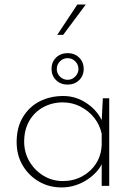

<svg xmlns="http://www.w3.org/2000/svg" viewBox="-20 -815 590 842"><path d="M250 7Q195 7 150.5 -19Q106 -45 79.5 -89.5Q53 -134 53 -192Q53 -256 80.5 -301.5Q108 -347 154 -370.5Q200 -394 258 -394Q313 -394 360.5 -362Q408 -330 430 -280L425 -266L431 -384H459V0H426V-125L432 -109Q424 -86 406.5 -65.5Q389 -45 364.5 -28.5Q340 -12 311 -2.5Q282 7 250 7ZM256 -21Q302 -21 340 -41.5Q378 -62 401 -97.5Q424 -133 426 -180V-228Q418 -267 393.5 -298Q369 -329 333 -347.5Q297 -366 255 -366Q209 -366 170 -345Q131 -324 108.5 -285Q86 -246 86 -194Q86 -146 109 -107Q132 -68 170.5 -44.5Q209 -21 256 -21ZM206 -513Q206 -543 226 -562.5Q246 -582 277 -582Q307 -582 327 -562.5Q347 -543 347 -513Q347 -483 327 -463.5Q307 -444 276 -444Q246 -444 226 -463.5Q206 -483 206 -513ZM229 -512Q229 -493 243 -479Q257 -465 277 -465Q296 -465 310 -479.5Q324 -494 324 -512Q324 -532 310 -546Q296 -560 277 -560Q257 -560 243 -546Q229 -532 229 -512ZM356 -795 257 -662H231L319 -795Z"/></svg>

Font: Josefin Sans Thin ExtraLight
Style: Regular
Weight: 250
Version: Version 2.001